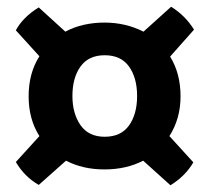

<svg xmlns="http://www.w3.org/2000/svg" viewBox="-20 -619 623 570"><path d="M97 -215Q65 -265 65 -333Q65 -402 97 -452L27 -529Q48 -568 95 -597L174 -525Q200 -539 229.5 -545.5Q259 -552 290 -552Q353 -552 406 -525L488 -599Q530 -573 556 -531L485 -451Q516 -401 516 -333Q516 -267 483 -215L554 -137Q530 -96 486 -69L405 -142Q355 -116 290 -116Q226 -116 176 -142L95 -70Q53 -94 27 -138ZM291 -455Q243 -455 219 -421.5Q195 -388 195 -334Q195 -282 219 -247.5Q243 -213 291 -213Q339 -213 363 -246.5Q387 -280 387 -334Q387 -388 363 -421.5Q339 -455 291 -455Z"/></svg>

Font: Signika
Style: Semibold
Weight: 600
Designer: Anna Giedrys
Foundry: Anna Giedrys
Version: Version 1.001